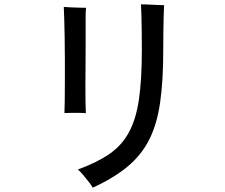

<svg xmlns="http://www.w3.org/2000/svg" viewBox="-20 -817 1040 888"><path d="M409 51Q404 42 391.5 25.5Q379 9 365 -7.5Q351 -24 340 -33Q428 -65 485.5 -104.5Q543 -144 576 -204.5Q609 -265 622.5 -356.5Q636 -448 636 -584Q636 -629 635.5 -671.5Q635 -714 634 -747.5Q633 -781 632 -797Q644 -797 665.5 -796Q687 -795 708 -794Q729 -793 739 -793Q738 -777 737 -743Q736 -709 735.5 -667.5Q735 -626 735 -584Q735 -443 720.5 -342.5Q706 -242 670 -171Q634 -100 570.5 -47Q507 6 409 51ZM278 -294Q279 -314 279.5 -353.5Q280 -393 280 -443Q280 -493 280 -546Q280 -599 279 -647.5Q278 -696 277 -732.5Q276 -769 275 -785Q285 -784 306 -783Q327 -782 348 -781.5Q369 -781 378 -781Q376 -764 376 -743Q376 -722 376 -695Q376 -688 376 -680Q376 -672 376 -664Q376 -649 376 -628Q376 -607 376 -582Q376 -544 375.5 -501.5Q375 -459 375 -418Q375 -377 375.5 -344.5Q376 -312 377 -294Q366 -295 346.5 -295Q327 -295 308 -295Q289 -295 278 -294Z"/></svg>

Font: Zen Kaku Gothic Antique Medium
Style: Regular
Weight: 500
Designer: Yoshimichi Ohira
Foundry: Positype
Version: Version 1.002